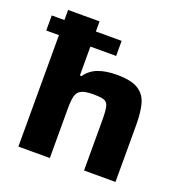

<svg xmlns="http://www.w3.org/2000/svg" viewBox="-132 -862 941 981"><g transform="rotate(20 338.0 -371.5)"><path d="M73 0V-606H4V-688H73V-743H244V-688H384V-606H244V-449H253Q279 -486 321 -501.5Q363 -517 420 -517Q500 -517 538.5 -492.5Q577 -468 589 -422Q601 -376 601 -310V0H430V-269Q430 -322 424.5 -346Q419 -370 400 -376Q381 -382 341 -382Q297 -382 276 -371Q255 -360 249.5 -334.5Q244 -309 244 -268V0Z"/></g></svg>

Font: Saira Expanded
Style: Bold
Weight: 700
Width: 7
Designer: Hector Gatti with collaboration of the Omnibus-Type team
Foundry: Omnibus-Type
Version: Version 1.100; ttfautohint (v1.8.3)